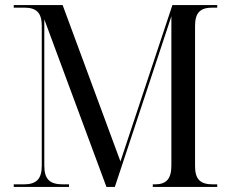

<svg xmlns="http://www.w3.org/2000/svg" viewBox="-20 -734 907 754"><path d="M34 0H251V-10H228C176 -10 154 -29 154 -84V-658L398 0H431L653 -670V-84C653 -30 632 -10 588 -10H580V0H833V-10H816C766 -10 746 -30 746 -82V-632C746 -684 766 -704 814 -704H833V-714H657L453 -100L226 -714H34V-704H75C122 -704 144 -685 144 -633V-83C144 -30 122 -10 73 -10H34Z"/></svg>

Font: Noto Serif Display SemiCondensed
Style: Regular
Weight: 400
Width: 4
Designer: Monotype Design Team
Foundry: Monotype Imaging Inc.
Version: Version 2.009